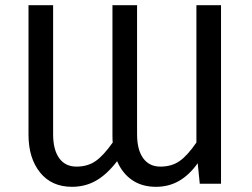

<svg xmlns="http://www.w3.org/2000/svg" viewBox="-20 -709 973 741"><path d="M833 -689V0H751L743 -79Q710 -33 670.5 -10.5Q631 12 582 12Q528 12 490 -14Q452 -40 432 -87Q393 -36 351 -12Q309 12 258 12Q179 12 134.5 -43.5Q90 -99 90 -189V-689H185V-191Q185 -131 208.5 -98.5Q232 -66 275 -66Q318 -66 348.5 -87Q379 -108 415 -159Q414 -169 414 -189V-689H509V-191Q509 -131 532.5 -98.5Q556 -66 599 -66Q642 -66 672.5 -87Q703 -108 738 -159V-689Z"/></svg>

Font: FiraGOUPP
Style: Medium
Weight: 400
Designer: bBox Type
Foundry: bBox Type GmbH
Version: Version 1.001